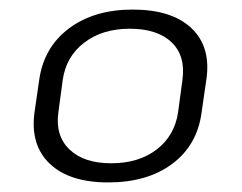

<svg xmlns="http://www.w3.org/2000/svg" viewBox="-20 -736 505 401"><path d="M206 -355Q125 -355 84 -394Q43 -433 52 -501L62 -570Q72 -638 124.5 -677Q177 -716 257 -716Q339 -716 380 -677Q421 -638 411 -570L401 -501Q392 -433 340 -394Q288 -355 206 -355ZM212 -395Q270 -395 307.5 -424Q345 -453 352 -502L361 -569Q368 -619 338.5 -647.5Q309 -676 251 -676Q194 -676 156 -647Q118 -618 111 -569L102 -502Q95 -453 125 -424Q155 -395 212 -395Z"/></svg>

Font: Pathway Extreme 8pt Thin
Style: Italic
Weight: 100
Italic angle: -8°
Designer: Eduardo Rodriguez Tunni
Foundry: Eduardo Rodriguez Tunni
Version: Version 1.000